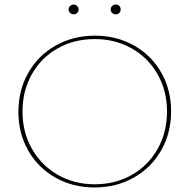

<svg xmlns="http://www.w3.org/2000/svg" viewBox="-20 -820 834 845"><path d="M282 -779Q282 -787 288.5 -793.5Q295 -800 304 -800Q313 -800 319.5 -793.5Q326 -787 326 -779Q326 -769 319.5 -763Q313 -757 304 -757Q295 -757 288.5 -763Q282 -769 282 -779ZM467 -779Q467 -787 473.5 -793.5Q480 -800 489 -800Q499 -800 505 -794Q511 -788 511 -779Q511 -769 505 -763Q499 -757 489 -757Q480 -757 473.5 -763Q467 -769 467 -779ZM61 -328Q61 -423 104.5 -499.5Q148 -576 225 -619.5Q302 -663 398 -663Q493 -663 569.5 -620Q646 -577 689.5 -501Q733 -425 733 -330Q733 -235 689.5 -158.5Q646 -82 569 -38.5Q492 5 396 5Q301 5 224.5 -38Q148 -81 104.5 -157Q61 -233 61 -328ZM715 -329Q715 -420 674 -492.5Q633 -565 560.5 -606.5Q488 -648 397 -648Q306 -648 233.5 -607Q161 -566 120 -493Q79 -420 79 -329Q79 -238 120.5 -165Q162 -92 234.5 -50.5Q307 -9 397 -9Q488 -9 560.5 -50.5Q633 -92 674 -165Q715 -238 715 -329Z"/></svg>

Font: Ysabeau SC Thin
Style: Regular
Weight: 200
Designer: Christian Thalmann (Catharsis Fonts)
Version: Version 0.003